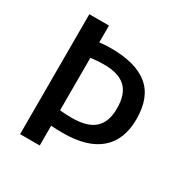

<svg xmlns="http://www.w3.org/2000/svg" viewBox="-142 -710 795 825"><g transform="rotate(30 255.5 -297.5)"><path d="M68 0V-595H165.5V-511.5Q176.5 -513 192 -514Q207.5 -515 223.5 -515Q345.5 -515 407.2 -464.5Q469 -414 469 -305.5Q469 -203 407.2 -149.5Q345.5 -96 224 -96Q207.5 -96 193.5 -96.5Q179.5 -97 165.5 -98V0ZM225.5 -171.5Q301 -171.5 337.2 -203.5Q373.5 -235.5 373.5 -303.5Q373.5 -374 338.8 -406.8Q304 -439.5 231 -439.5Q213.5 -439.5 197 -438.2Q180.5 -437 165.5 -434.5V-174.5Q180 -173 194.8 -172.2Q209.5 -171.5 225.5 -171.5Z"/></g></svg>

Font: Encode Sans SC Condensed Medium
Style: Regular
Weight: 500
Width: 3
Designer: Multiple Designers
Foundry: Impallari Type
Version: Version 3.002